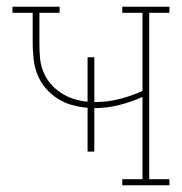

<svg xmlns="http://www.w3.org/2000/svg" viewBox="-20 -550 540 570"><path d="M343 0V-18H403V-262Q369 -247 333 -238Q297 -229 260 -229V-100H240V-230Q216 -232 193 -238.5Q170 -245 150 -258Q130 -271 114.5 -289.5Q99 -308 90.5 -330.5Q82 -353 79.5 -377Q77 -401 77 -425V-512H17V-530H157V-512H97V-425Q97 -403 98.5 -381.5Q100 -360 107.5 -340Q115 -320 128.5 -303.5Q142 -287 160 -275Q178 -263 198.5 -256.5Q219 -250 240 -248V-380H260V-247Q260 -247 261 -247Q262 -247 263 -247Q299 -247 334.5 -256Q370 -265 403 -280V-512H343V-530H483V-512H423V-18H483V0Z"/></svg>

Font: Iosevka Slab Thin
Style: Regular
Weight: 100
Monospace: yes
Designer: Belleve Invis
Foundry: Belleve Invis
Version: Version 11.1.0; ttfautohint (v1.8.3)